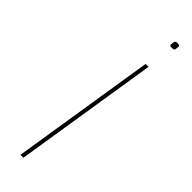

<svg xmlns="http://www.w3.org/2000/svg" viewBox="-293 -875 880 880"><g transform="rotate(45 146.5 -435.5)"><path d="M242 -871Q255 -871 255 -864Q254 -844 251 -840.5Q248 -837 234 -837Q230 -837 226.5 -838.5Q223 -840 223 -845Q224 -865 228 -868Q232 -871 242 -871ZM93 0 204 -700H223L112 0Z"/></g></svg>

Font: Georama ExtraExtended Thin
Style: Italic
Weight: 100
Width: 8
Italic angle: -9°
Designer: Jean-Baptiste Levee
Foundry: Production Type
Version: Version 1.000